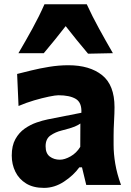

<svg xmlns="http://www.w3.org/2000/svg" viewBox="-20 -891 631 925"><path d="M191.9 14.2Q140.1 14.2 105.7 -7.1Q71.3 -28.3 54 -63.7Q36.6 -99.1 36.6 -141.6Q36.6 -189.5 54.2 -220.9Q71.8 -252.4 99.1 -271.5Q126.5 -290.5 156.2 -300.8Q186 -311 210.4 -315.9L372.1 -347.7Q374.5 -397 345 -414.6Q315.4 -432.1 261.2 -432.1Q247.6 -432.1 215.6 -425.5Q183.6 -418.9 144.5 -407.5Q105.5 -396 69.3 -380.4L62.5 -534.7Q89.8 -541.5 130.1 -551.5Q170.4 -561.5 217 -569.1Q263.7 -576.7 309.6 -576.7Q411.6 -576.7 471.7 -529.1Q531.7 -481.4 531.7 -374.5Q531.7 -347.2 529.5 -307.9Q527.3 -268.6 527.3 -237.8V-192.9Q527.3 -149.9 535.4 -101.8Q543.5 -53.7 563 0H395.5L375 -85H362.3Q334.5 -46.4 288.6 -16.1Q242.7 14.2 191.9 14.2ZM268.6 -121.6Q291.5 -121.6 320.1 -137.7Q348.6 -153.8 366.7 -183.6L367.2 -295.9Q357.4 -288.6 339.6 -281Q321.8 -273.4 276.9 -262.2Q247.1 -254.9 223.4 -238.5Q199.7 -222.2 199.7 -186.5Q199.7 -151.9 220 -136.7Q240.2 -121.6 268.6 -121.6ZM404.3 -632.3Q376.5 -665 349.4 -698.5Q322.3 -731.9 296.4 -765.1Q271 -732.4 244.6 -699.7Q218.3 -667 190.9 -634.8H68.8Q103.5 -693.8 136 -752.9Q168.5 -812 194.3 -870.6H397.9Q424.8 -812 457.3 -752.9Q489.7 -693.8 523.9 -634.8Z"/></svg>

Font: Pinar DS4-Bold
Style: Regular
Weight: 700
Designer: Amin Abedi
Version: Version 2.000